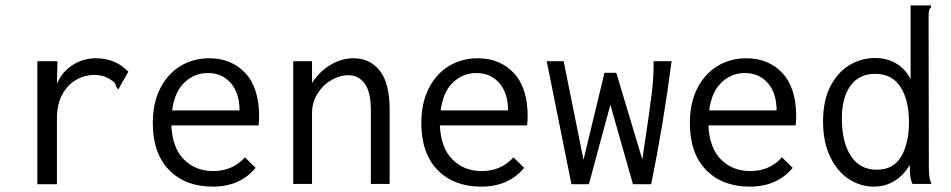

<svg xmlns="http://www.w3.org/2000/svg" viewBox="-20 -685 3540 715"><path d="M458 -418 426 -362 422 -353 415 -357Q412 -368 408 -374.5Q404 -381 391 -389Q365 -406 332 -406Q296 -406 264 -388Q232 -370 212 -333.5Q192 -297 192 -242V1H119V-457H194L192 -373Q211 -418 250.5 -443Q290 -468 337 -468Q410 -468 458 -418Z M549 -227Q549 -302 577 -356.5Q605 -411 652.5 -439.5Q700 -468 759 -468Q842 -468 893.5 -413Q945 -358 945 -251Q945 -240 943 -218H618Q622 -134 665 -91Q708 -48 774 -48Q846 -48 892 -99L932 -60Q874 10 772 10Q670 10 609.5 -52Q549 -114 549 -227ZM872 -274Q872 -338 839.5 -375.5Q807 -413 754 -413Q704 -413 667 -378Q630 -343 621 -274Z M1072 -457H1142V-376Q1169 -418 1210 -443Q1251 -468 1297 -468Q1358 -468 1394.5 -421.5Q1431 -375 1431 -277V0H1361V-275Q1361 -343 1338 -374Q1315 -405 1277 -405Q1246 -405 1214.5 -387Q1183 -369 1162.5 -336.5Q1142 -304 1142 -263V0H1072Z M1549 -227Q1549 -302 1577 -356.5Q1605 -411 1652.5 -439.5Q1700 -468 1759 -468Q1842 -468 1893.5 -413Q1945 -358 1945 -251Q1945 -240 1943 -218H1618Q1622 -134 1665 -91Q1708 -48 1774 -48Q1846 -48 1892 -99L1932 -60Q1874 10 1772 10Q1670 10 1609.5 -52Q1549 -114 1549 -227ZM1872 -274Q1872 -338 1839.5 -375.5Q1807 -413 1754 -413Q1704 -413 1667 -378Q1630 -343 1621 -274Z M2016 -457H2079L2153 -90L2231 -414H2275L2372 -91Q2400 -278 2407 -336.5Q2414 -395 2414 -442V-457H2481Q2451 -225 2405 1H2337L2253 -295L2173 1H2108Z M2549 -227Q2549 -302 2577 -356.5Q2605 -411 2652.5 -439.5Q2700 -468 2759 -468Q2842 -468 2893.5 -413Q2945 -358 2945 -251Q2945 -240 2943 -218H2618Q2622 -134 2665 -91Q2708 -48 2774 -48Q2846 -48 2892 -99L2932 -60Q2874 10 2772 10Q2670 10 2609.5 -52Q2549 -114 2549 -227ZM2872 -274Q2872 -338 2839.5 -375.5Q2807 -413 2754 -413Q2704 -413 2667 -378Q2630 -343 2621 -274Z M3045 -233Q3045 -312 3073 -365Q3101 -418 3145 -443.5Q3189 -469 3238 -469Q3284 -469 3318.5 -448Q3353 -427 3371 -390V-665H3447V-658Q3441 -652 3439.5 -645Q3438 -638 3438 -621L3439 -71Q3439 -47 3440.5 -31.5Q3442 -16 3449 0H3378Q3371 -16 3369.5 -31.5Q3368 -47 3368 -71Q3346 -33 3311.5 -11.5Q3277 10 3234 10Q3185 10 3142 -17.5Q3099 -45 3072 -100Q3045 -155 3045 -233ZM3365 -231Q3365 -312 3333.5 -361Q3302 -410 3239 -410Q3179 -410 3147 -365.5Q3115 -321 3115 -244Q3115 -156 3148.5 -104.5Q3182 -53 3245 -53Q3307 -53 3336 -102Q3365 -151 3365 -231Z"/></svg>

Font: Vazir Code
Style: Code
Weight: 400
Foundry: DejaVu fonts team - Redesigned by Saber Rastikerdar
Version: Version 1.1.2